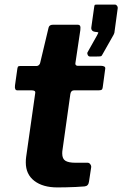

<svg xmlns="http://www.w3.org/2000/svg" viewBox="-20 -818 534 838"><path d="M230.5 0Q167 0 129.8 -28.6Q92.6 -57.2 92.6 -108.8Q92.6 -114.9 92.9 -121Q93.2 -127.1 94.2 -133.5L133.8 -412Q134.8 -418.9 130.2 -421.3Q125.7 -423.7 118.1 -423.7H55.7Q42.6 -423.7 45.5 -445.7L55.9 -519.3Q57.3 -527.3 60.4 -528.6Q63.6 -530 71.6 -530H140.6Q145.8 -530 150.4 -534.6Q155 -539.3 155.7 -545.1L192 -697.4Q195.2 -710 210.6 -710H319.3Q326.5 -710 329.4 -705.2Q332.3 -700.4 330.6 -686.6L309 -541.7Q308 -537 311.2 -533.9Q314.3 -530.7 319 -530.7H421.7Q429.7 -530.7 435.2 -527.6Q440.8 -524.6 439.1 -516.6L428.3 -436.6Q427.3 -428.6 423.5 -426.2Q419.8 -423.7 409.4 -423.7H303.2Q289.8 -423.7 287.1 -407.9L253.2 -166.5Q252.2 -161.5 251.9 -157Q251.6 -152.6 251.6 -148.1Q251.6 -124.8 265.5 -116.3Q279.3 -107.7 309.3 -107.7H362.7Q369.5 -107.7 374.4 -100.7Q379.2 -93.7 377.8 -86.9L368.4 -25Q365.9 -6 349.1 -4.4Q332.1 -2.7 310.8 -1.9Q289.5 -1 268.5 -0.5Q247.5 0 230.5 0ZM372.2 -571.4Q366.3 -571.4 363 -578Q359.8 -584.6 361.5 -588.7L403.6 -663.7Q407.7 -672.3 409 -674.7Q410.2 -677.1 403.6 -678.1L394.3 -679.1Q386.1 -680.1 381.8 -685.3Q377.5 -690.5 378.5 -698.1L391.3 -788.9Q392.3 -795.8 394.1 -796.8Q395.8 -797.8 400.9 -797.8H482.4Q487.2 -797.8 491 -792.5Q494.8 -787.3 493.8 -782.2L479.2 -674.6Q478.2 -672.1 477.4 -670.1Q476.5 -668 475.8 -666.3L427.5 -581Q424.4 -573.4 419.6 -572.4Q414.8 -571.4 403.1 -571.4Z"/></svg>

Font: Libre Franklin Thin
Style: Italic
Weight: 100
Italic angle: -8°
Designer: Pablo Impallari, Rodrigo Fuenzalida, Nhung Nguyen
Foundry: Impallari Type
Version: Version 3.000